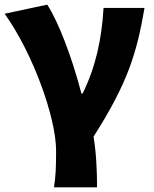

<svg xmlns="http://www.w3.org/2000/svg" viewBox="-23 -603 660 825"><path d="M209 202H394C394 138 391 56 379 -16C526 -246 565 -376 598 -569H422C414 -434 388 -315 332 -201H327C285 -361 228 -509 180 -583L-3 -544C121 -370 218 -95 218 44C218 124 216 155 209 202Z"/></svg>

Font: Noto Sans JP Black
Style: Regular
Weight: 900
Designer: Ryoko NISHIZUKA  (kana, bopomofo & ideographs); Paul D. Hunt (Latin, Greek & Cyrillic); Sandoll Communications , Soo-you
Foundry: Adobe
Version: Version 2.002;hotconv 1.0.116;makeotfexe 2.5.65601